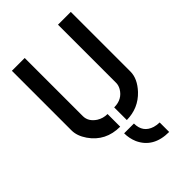

<svg xmlns="http://www.w3.org/2000/svg" viewBox="-212 -613 880 880"><g transform="rotate(-45 228.0 -173.0)"><path d="M348.6 180.7Q247.1 180.7 210.9 101.6Q198.2 71.3 198.2 39.1H261.7Q261.7 97.7 315.4 114.3Q332 119.1 348.6 119.1ZM37.1 -140.6V-527.3H120.1V-150.4Q120.1 -115.2 155.3 -91.8Q178.7 -77.1 207 -77.1V4.9Q113.3 4.9 62.5 -68.4Q37.1 -105.5 37.1 -140.6ZM250 4.9V-77.1Q302.7 -77.1 327.1 -119.1Q335.9 -134.8 335.9 -150.4V-527.3H418.9V-140.6Q418.9 -94.7 377 -49.8Q326.2 3.9 250 4.9Z"/></g></svg>

Font: Post No Bills Jaffna SemiBold
Style: Regular
Weight: 600
Designer: Kosala Senevirathne, Siva Puranthara, Lasantha Premarathna, Tharique Azeez
Foundry: Mooniak
Version: Version 1.220 ; ttfautohint (v1.6)